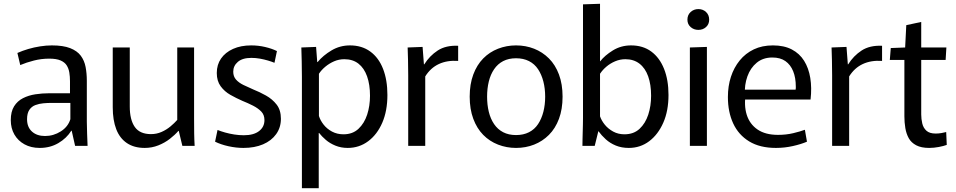

<svg xmlns="http://www.w3.org/2000/svg" viewBox="-20 -771 5056 1015"><path d="M190 11Q144 11 109.5 -8Q75 -27 56 -60Q37 -93 37 -136Q37 -181 54.5 -209Q72 -237 101.5 -252Q131 -267 167 -272.5Q203 -278 240 -278H350V-341Q350 -366 346.5 -387.5Q343 -409 332.5 -425.5Q322 -442 300 -451.5Q278 -461 240 -461Q199 -461 159.5 -451Q120 -441 87 -427L72 -491Q99 -503 129.5 -512Q160 -521 192.5 -526Q225 -531 254 -531Q314 -531 351 -516.5Q388 -502 407 -476.5Q426 -451 432.5 -417Q439 -383 439 -344V-128Q439 -99 440.5 -63.5Q442 -28 443 0H377L359 -80H357Q332 -40 288.5 -14.5Q245 11 190 11ZM218 -52Q263 -52 301.5 -76.5Q340 -101 352 -141V-227H252Q232 -227 209.5 -225Q187 -223 167 -215.5Q147 -208 135 -190Q123 -172 123 -141Q123 -99 149 -75.5Q175 -52 218 -52Z M745 11Q689 11 651 -14.5Q613 -40 594.5 -88Q576 -136 576 -204V-520H666V-208Q666 -138 692.5 -100Q719 -62 778 -62Q808 -62 834 -73.5Q860 -85 881 -102.5Q902 -120 917 -137V-520H1006V-145Q1006 -102 1006.5 -67Q1007 -32 1009 0H944L925 -79H923Q905 -58 878 -37Q851 -16 817 -2.5Q783 11 745 11Z M1267 11Q1228 11 1187.5 2Q1147 -7 1117 -22L1130 -84Q1147 -77 1170 -70.5Q1193 -64 1218.5 -60Q1244 -56 1269 -56Q1321 -56 1349.5 -78Q1378 -100 1378 -136Q1378 -164 1361 -181.5Q1344 -199 1317.5 -212.5Q1291 -226 1261 -238Q1229 -252 1198 -269.5Q1167 -287 1146.5 -315Q1126 -343 1126 -385Q1126 -429 1148.5 -461.5Q1171 -494 1212 -512.5Q1253 -531 1308 -531Q1346 -531 1382 -522.5Q1418 -514 1444 -501L1431 -439Q1417 -445 1396.5 -451Q1376 -457 1354 -461Q1332 -465 1309 -465Q1262 -465 1237.5 -444Q1213 -423 1213 -392Q1213 -367 1227.5 -350.5Q1242 -334 1266.5 -322Q1291 -310 1319 -298Q1352 -285 1386 -266Q1420 -247 1442.5 -218Q1465 -189 1465 -143Q1465 -97 1440 -62Q1415 -27 1370.5 -8Q1326 11 1267 11Z M1576 -365Q1576 -407 1575 -446Q1574 -485 1573 -520L1651 -523L1657 -443H1659Q1688 -478 1732.5 -504.5Q1777 -531 1830 -531Q1893 -531 1937.5 -498.5Q1982 -466 2005 -407Q2028 -348 2028 -269Q2028 -185 2001 -122.5Q1974 -60 1926.5 -24.5Q1879 11 1818 11Q1783 11 1753.5 -1Q1724 -13 1702.5 -31.5Q1681 -50 1667 -68H1665V224H1576ZM1796 -61Q1844 -61 1875 -90Q1906 -119 1921 -165Q1936 -211 1936 -265Q1936 -324 1920.5 -367.5Q1905 -411 1875 -434.5Q1845 -458 1800 -458Q1772 -458 1746.5 -447Q1721 -436 1700 -418.5Q1679 -401 1666 -381V-158Q1673 -135 1690.5 -112.5Q1708 -90 1735 -75.5Q1762 -61 1796 -61Z M2138 0V-373Q2138 -419 2137 -453.5Q2136 -488 2135 -520L2214 -523L2221 -431H2223Q2251 -476 2294 -504Q2337 -532 2402 -529V-449Q2344 -453 2300 -432.5Q2256 -412 2228 -367V0Z M2708 11Q2658 11 2613 -6.5Q2568 -24 2534.5 -58Q2501 -92 2482 -143Q2463 -194 2463 -260Q2463 -326 2482 -377Q2501 -428 2534.5 -462Q2568 -496 2613 -513.5Q2658 -531 2708 -531Q2759 -531 2803.5 -513.5Q2848 -496 2882 -462Q2916 -428 2935 -377Q2954 -326 2954 -260Q2954 -194 2935 -143Q2916 -92 2882 -58Q2848 -24 2803.5 -6.5Q2759 11 2708 11ZM2708 -57Q2747 -57 2776.5 -72Q2806 -87 2824.5 -115Q2843 -143 2852.5 -180Q2862 -217 2862 -260Q2862 -303 2852.5 -340Q2843 -377 2824.5 -405Q2806 -433 2776.5 -448Q2747 -463 2708 -463Q2669 -463 2640 -448Q2611 -433 2592 -405Q2573 -377 2564 -340Q2555 -303 2555 -260Q2555 -217 2564 -180Q2573 -143 2592 -115Q2611 -87 2640 -72Q2669 -57 2708 -57Z M3304 11Q3266 11 3235.5 -1.5Q3205 -14 3182.5 -34.5Q3160 -55 3144 -77H3143L3124 0H3059Q3059 -15 3059.5 -33.5Q3060 -52 3060.5 -72Q3061 -92 3061.5 -111.5Q3062 -131 3062 -147V-748L3152 -751V-447H3153Q3177 -478 3220 -504.5Q3263 -531 3316 -531Q3379 -531 3423 -498.5Q3467 -466 3490.5 -407Q3514 -348 3514 -269Q3514 -185 3486.5 -122.5Q3459 -60 3412 -24.5Q3365 11 3304 11ZM3281 -61Q3330 -61 3361 -90Q3392 -119 3407 -165Q3422 -211 3422 -265Q3422 -324 3406.5 -367.5Q3391 -411 3360.5 -434.5Q3330 -458 3286 -458Q3258 -458 3232 -447Q3206 -436 3185.5 -418.5Q3165 -401 3152 -381V-156Q3160 -133 3177.5 -111.5Q3195 -90 3221.5 -75.5Q3248 -61 3281 -61Z M3627 -520 3717 -523V0H3627ZM3672 -613Q3648 -613 3631 -628Q3614 -643 3614 -667Q3614 -692 3631 -707.5Q3648 -723 3672 -723Q3696 -723 3712.5 -707.5Q3729 -692 3729 -667Q3729 -643 3712.5 -628Q3696 -613 3672 -613Z M4082 11Q3997 11 3940.5 -23.5Q3884 -58 3856 -118.5Q3828 -179 3828 -258Q3828 -316 3844 -365Q3860 -414 3890.5 -451.5Q3921 -489 3965 -510Q4009 -531 4066 -531Q4125 -531 4166 -509.5Q4207 -488 4231 -449.5Q4255 -411 4263.5 -359Q4272 -307 4265 -245H3878L3923 -279Q3912 -214 3927.5 -164.5Q3943 -115 3984.5 -86.5Q4026 -58 4093 -58Q4136 -58 4173.5 -67Q4211 -76 4235 -85L4246 -22Q4216 -9 4172 1Q4128 11 4082 11ZM3879 -297H4186Q4187 -302 4187 -306Q4187 -310 4187 -313Q4187 -360 4173 -394.5Q4159 -429 4132 -448Q4105 -467 4063 -467Q4014 -467 3980.5 -439.5Q3947 -412 3931 -367Q3915 -322 3918 -272Z M4379 0V-373Q4379 -419 4378 -453.5Q4377 -488 4376 -520L4455 -523L4462 -431H4464Q4492 -476 4535 -504Q4578 -532 4643 -529V-449Q4585 -453 4541 -432.5Q4497 -412 4469 -367V0Z M4892 11Q4850 11 4823.5 -3Q4797 -17 4784 -40.5Q4771 -64 4766 -94Q4761 -124 4761 -156V-454H4684L4689 -517L4765 -520L4771 -638L4850 -655V-520H4983L4979 -454H4850V-166Q4850 -142 4855.5 -118.5Q4861 -95 4877.5 -80Q4894 -65 4926 -65Q4942 -65 4956.5 -67.5Q4971 -70 4982 -73L4985 -5Q4969 1 4943 6Q4917 11 4892 11Z"/></svg>

Font: Murecho Thin
Style: Regular
Weight: 400
Version: Version 1.010